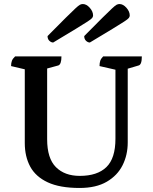

<svg xmlns="http://www.w3.org/2000/svg" viewBox="-20 -921 758 953"><path d="M375 12Q277 12 217 -16Q157 -44 130 -94Q103 -144 103 -211V-577L35 -593Q35 -608 39 -619Q43 -630 55 -641H285Q285 -601 269 -596L214 -581V-230Q214 -135 257.5 -91.5Q301 -48 376 -48Q463 -48 508 -91.5Q553 -135 553 -232V-575L474 -593Q474 -608 477.5 -619Q481 -630 492 -641H684Q684 -600 668 -596L614 -580V-214Q614 -152 588.5 -101Q563 -50 510 -19Q457 12 375 12ZM244 -710Q234 -710 225 -718.5Q216 -727 216 -742Q273 -800 305.5 -832Q338 -864 354 -879Q370 -894 377 -897.5Q384 -901 391 -901Q409 -901 425.5 -882.5Q442 -864 442 -844Q442 -838 437.5 -832Q433 -826 414.5 -814Q396 -802 356 -777.5Q316 -753 244 -710ZM426 -710Q416 -710 407 -718.5Q398 -727 398 -742Q455 -800 487.5 -832Q520 -864 536 -879Q552 -894 559 -897.5Q566 -901 573 -901Q591 -901 607.5 -882.5Q624 -864 624 -844Q624 -838 619.5 -832Q615 -826 596.5 -814Q578 -802 538 -777.5Q498 -753 426 -710Z"/></svg>

Font: Petrona SemiBold
Style: Regular
Weight: 600
Designer: Ringo R. Seeber
Foundry: Ringo R. Seeber
Version: Version 2.001; ttfautohint (v1.8.3)